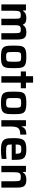

<svg xmlns="http://www.w3.org/2000/svg" viewBox="1617 -2315 706 3980"><g transform="rotate(90 1970.0 -325.0)"><path d="M71 0V-510H195L199 -446H206Q219 -470 239.5 -486.5Q260 -503 288.5 -510.5Q317 -518 353 -518Q414 -518 445.5 -500.5Q477 -483 490 -446H498Q511 -470 532.5 -486.5Q554 -503 583 -510.5Q612 -518 649 -518Q714 -518 746 -495.5Q778 -473 789 -428.5Q800 -384 800 -319V0H668V-270Q668 -316 665 -343Q662 -370 654.5 -383Q647 -396 631 -399.5Q615 -403 588 -403Q559 -403 541.5 -395.5Q524 -388 515.5 -372Q507 -356 504.5 -329.5Q502 -303 502 -264V0H369V-270Q369 -316 366.5 -343Q364 -370 356 -383Q348 -396 332 -399.5Q316 -403 290 -403Q261 -403 243.5 -395.5Q226 -388 217.5 -372Q209 -356 206 -329Q203 -302 203 -264V0Z M1159 8Q1093 8 1049 0Q1005 -8 980 -26Q955 -44 943.5 -74Q932 -104 928.5 -149Q925 -194 925 -256Q925 -318 928.5 -362.5Q932 -407 943.5 -437Q955 -467 980 -485Q1005 -503 1049 -510.5Q1093 -518 1159 -518Q1225 -518 1268.5 -510.5Q1312 -503 1337.5 -485Q1363 -467 1374.5 -437Q1386 -407 1389.5 -362.5Q1393 -318 1393 -256Q1393 -194 1389.5 -149Q1386 -104 1374.5 -74Q1363 -44 1337.5 -26Q1312 -8 1268.5 0Q1225 8 1159 8ZM1159 -99Q1196 -99 1217.5 -104Q1239 -109 1247.5 -124.5Q1256 -140 1258 -172Q1260 -204 1260 -256Q1260 -308 1258 -339.5Q1256 -371 1247.5 -386.5Q1239 -402 1217.5 -406.5Q1196 -411 1159 -411Q1121 -411 1100 -406.5Q1079 -402 1070 -386.5Q1061 -371 1059.5 -339.5Q1058 -308 1058 -256Q1058 -204 1059.5 -172Q1061 -140 1070 -124.5Q1079 -109 1100 -104Q1121 -99 1159 -99Z M1560 0V-403H1462V-510H1560V-658H1693V-510H1809V-403H1693V0Z M2113 8Q2047 8 2003 0Q1959 -8 1934 -26Q1909 -44 1897.5 -74Q1886 -104 1882.5 -149Q1879 -194 1879 -256Q1879 -318 1882.5 -362.5Q1886 -407 1897.5 -437Q1909 -467 1934 -485Q1959 -503 2003 -510.5Q2047 -518 2113 -518Q2179 -518 2222.5 -510.5Q2266 -503 2291.5 -485Q2317 -467 2328.5 -437Q2340 -407 2343.5 -362.5Q2347 -318 2347 -256Q2347 -194 2343.5 -149Q2340 -104 2328.5 -74Q2317 -44 2291.5 -26Q2266 -8 2222.5 0Q2179 8 2113 8ZM2113 -99Q2150 -99 2171.5 -104Q2193 -109 2201.5 -124.5Q2210 -140 2212 -172Q2214 -204 2214 -256Q2214 -308 2212 -339.5Q2210 -371 2201.5 -386.5Q2193 -402 2171.5 -406.5Q2150 -411 2113 -411Q2075 -411 2054 -406.5Q2033 -402 2024 -386.5Q2015 -371 2013.5 -339.5Q2012 -308 2012 -256Q2012 -204 2013.5 -172Q2015 -140 2024 -124.5Q2033 -109 2054 -104Q2075 -99 2113 -99Z M2471 0V-510H2595L2599 -422H2607Q2620 -460 2642.5 -481Q2665 -502 2697 -510Q2729 -518 2770 -518V-392Q2705 -392 2668.5 -374Q2632 -356 2617.5 -315Q2603 -274 2603 -204V0Z M3088 8Q3020 8 2975 -1Q2930 -10 2903.5 -29.5Q2877 -49 2863.5 -79.5Q2850 -110 2846.5 -153.5Q2843 -197 2843 -254Q2843 -322 2850 -372Q2857 -422 2879.5 -454.5Q2902 -487 2949.5 -502.5Q2997 -518 3076 -518Q3140 -518 3180 -508Q3220 -498 3243.5 -478Q3267 -458 3277.5 -426.5Q3288 -395 3291 -352Q3294 -309 3294 -254V-215H2975Q2975 -177 2978.5 -153.5Q2982 -130 2995.5 -118Q3009 -106 3038.5 -102Q3068 -98 3119 -98Q3140 -98 3166.5 -99Q3193 -100 3221.5 -102Q3250 -104 3274 -106V-8Q3252 -3 3220.5 0.5Q3189 4 3154.5 6Q3120 8 3088 8ZM3168 -281V-297Q3168 -336 3163.5 -359.5Q3159 -383 3148.5 -395Q3138 -407 3120 -410.5Q3102 -414 3074 -414Q3041 -414 3022 -409.5Q3003 -405 2993 -392.5Q2983 -380 2979 -356.5Q2975 -333 2975 -297H3186Z M3418 0V-510H3542L3546 -446H3554Q3568 -471 3588.5 -487Q3609 -503 3639.5 -510.5Q3670 -518 3709 -518Q3761 -518 3792.5 -505Q3824 -492 3841 -467Q3858 -442 3863.5 -405Q3869 -368 3869 -319V0H3737V-270Q3737 -316 3734 -343Q3731 -370 3722 -383Q3713 -396 3695 -399.5Q3677 -403 3647 -403Q3615 -403 3595.5 -395.5Q3576 -388 3566.5 -371.5Q3557 -355 3553.5 -328.5Q3550 -302 3550 -264V0Z"/></g></svg>

Font: Saira Thin SemiBold
Style: Regular
Weight: 600
Version: Version 1.101